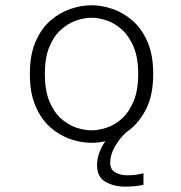

<svg xmlns="http://www.w3.org/2000/svg" viewBox="-20 -532 690 730"><path d="M328 11Q289 11 247.8 -3Q206.5 -17 171.5 -47.8Q136.5 -78.5 115 -128.5Q93.5 -178.5 93.5 -251Q93.5 -323 115 -373Q136.5 -423 171.5 -453.5Q206.5 -484 247.8 -498Q289 -512 328 -512Q367 -512 408 -498Q449 -484 484 -453.5Q519 -423 540.8 -373Q562.5 -323 562.5 -251Q562.5 -166.5 533 -112.2Q503.5 -58 460 -29Q435.5 -7 417.2 24.8Q399 56.5 399 86Q399 113.5 419.2 124Q439.5 134.5 462 134.5Q482 134.5 498.5 132.2Q515 130 525.5 126.5V170.5Q497 177.5 455 177.5Q413 177.5 381 159.2Q349 141 349 95.5Q349 71.5 357.8 48Q366.5 24.5 380.5 5Q354.5 11 328 11ZM328 -36.5Q355.5 -36.5 386.2 -46.8Q417 -57 444 -81.5Q471 -106 488.2 -147.5Q505.5 -189 505.5 -251Q505.5 -312.5 488.2 -353.5Q471 -394.5 444 -419Q417 -443.5 386.2 -454Q355.5 -464.5 328 -464.5Q300.5 -464.5 269.8 -454Q239 -443.5 211.8 -419Q184.5 -394.5 167.5 -353.5Q150.5 -312.5 150.5 -251Q150.5 -189 167.5 -147.5Q184.5 -106 211.8 -81.5Q239 -57 269.8 -46.8Q300.5 -36.5 328 -36.5Z"/></svg>

Font: Trispace ExtraLight
Style: Regular
Weight: 200
Designer: Tyler Finck
Foundry: Etcetera Type Company
Version: Version 1.210; ttfautohint (v1.8.3)